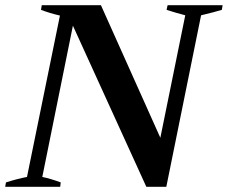

<svg xmlns="http://www.w3.org/2000/svg" viewBox="-37 -720 878 740"><path d="M-14 -17Q30 -31 67 -38L194 -660Q155 -669 121 -682L124 -700H352L581 -189L677 -661Q636 -672 605 -682L609 -700H821L818 -682Q792 -674 738 -661L604 0H527L244 -621L126 -38Q156 -32 197 -17L195 0H-17Z"/></svg>

Font: Trirong
Style: Bold Italic
Weight: 700
Italic angle: -12°
Designer: Katatrad Team
Foundry: CadsonDemak
Version: Version 1.001